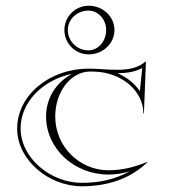

<svg xmlns="http://www.w3.org/2000/svg" viewBox="-20 -645 600 671"><path d="M217 -540C217 -577.5 249.3 -608 289 -608C323.2 -608 351 -577.5 351 -540C351 -500.8 323.2 -469 289 -469C249.3 -469 217 -500.8 217 -540ZM205 -540C205 -493 243 -455 290 -455C339.7 -455 380 -493.1 380 -540C380 -586.9 339.7 -625 290 -625C243.1 -625 205 -586.9 205 -540ZM40 -196C40 -85 151 6 266 6C354 6 434 -19 495 -78L494 -79C450 -61 408 -50 359 -50C256.3 -50 173 -134.2 173 -238C173 -324.7 227.7 -395 295 -395C300.3 -395 304.7 -394.9 310 -394.8C404.9 -391.8 481 -327.9 481 -249H483L490 -429L488.5 -429.7C461 -406.4 427.2 -401.1 389.2 -401.1C373.4 -401.1 357 -402 340.3 -403C322.7 -404.1 307.7 -405 290 -405C152 -405 40 -311.4 40 -196ZM390.9 -389.1C421.5 -389.2 452.1 -393.5 477.1 -407.3L468.8 -326.4C450.4 -353.5 423.4 -374.9 390.9 -389.1ZM231.6 -387C175 -355.6 141 -301.7 141 -238C141 -125.9 238.7 -35 359 -35C385.6 -35 408.2 -38.5 433.5 -46.6C384.1 -18.3 327.8 -6 266 -6C156.4 -6 52 -93.2 52 -196C52 -286.7 127.1 -365.1 231.6 -387Z"/></svg>

Font: Sortefax
Style: Medium
Weight: 500
Designer: gluk
Foundry: gluk
Version: Version 0.261